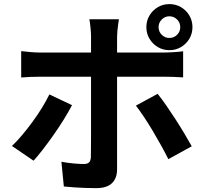

<svg xmlns="http://www.w3.org/2000/svg" viewBox="-20 -886 1040 963"><path d="M775.3 -749.8Q775.3 -727.4 791.3 -711.5Q807.2 -695.6 829.6 -695.6Q852 -695.6 868.1 -711.5Q884.1 -727.4 884.1 -749.8Q884.1 -772.3 868.1 -788.3Q852 -804.3 829.6 -804.3Q807.2 -804.3 791.3 -788.3Q775.3 -772.3 775.3 -749.8ZM714.1 -749.8Q714.1 -782 729.7 -808.2Q745.3 -834.4 771.5 -850Q797.7 -865.5 829.6 -865.5Q861.7 -865.5 888 -850Q914.2 -834.4 929.8 -808.2Q945.3 -782 945.3 -749.8Q945.3 -717.9 929.8 -691.7Q914.2 -665.5 888 -649.9Q861.7 -634.4 829.6 -634.4Q797.7 -634.4 771.5 -649.9Q745.3 -665.5 729.7 -691.7Q714.1 -717.9 714.1 -749.8ZM576.4 -789.4Q575.4 -782.4 573 -766.3Q570.5 -750.2 568.9 -732.4Q567.2 -714.6 567.2 -701.7Q567.2 -672.4 567.2 -636.4Q567.2 -600.4 567.2 -564.8Q567.2 -529.3 567.2 -499.9Q567.2 -479.9 567.2 -443.8Q567.2 -407.7 567.2 -362.7Q567.2 -317.6 567.2 -269.3Q567.2 -221 567.2 -175.6Q567.2 -130.2 567.2 -93.9Q567.2 -57.5 567.2 -36.2Q567.2 7.4 541.8 32.5Q516.3 57.6 462.7 57.6Q436 57.6 408 56.6Q379.9 55.6 352.7 53.8Q325.5 51.9 300.2 49.3L288 -74.6Q320.5 -68.6 350.6 -66Q380.8 -63.4 399.5 -63.4Q418.9 -63.4 426.9 -71.6Q435 -79.7 435.8 -98.9Q435.8 -108.4 436.2 -138Q436.6 -167.6 436.6 -208.8Q436.6 -249.9 436.6 -295.8Q436.6 -341.8 436.6 -383.7Q436.6 -425.7 436.6 -456.8Q436.6 -487.9 436.6 -499.9Q436.6 -517.7 436.6 -554.3Q436.6 -590.8 436.6 -631.7Q436.6 -672.7 436.6 -702.5Q436.6 -721.9 433.8 -749.2Q431 -776.5 428.2 -789.4ZM86.3 -629.6Q108.6 -626.8 134.1 -624.7Q159.5 -622.5 182.7 -622.5Q195.5 -622.5 231.8 -622.5Q268.1 -622.5 319 -622.5Q369.9 -622.5 428.7 -622.5Q487.4 -622.5 546.6 -622.5Q605.8 -622.5 657.6 -622.5Q709.4 -622.5 747 -622.5Q784.5 -622.5 800 -622.5Q821 -622.5 849.7 -624.3Q878.4 -626 898.5 -628.8V-497.9Q875.5 -499.7 848.6 -500.4Q821.7 -501.2 801 -501.2Q785.5 -501.2 748.4 -501.2Q711.2 -501.2 659.4 -501.2Q607.5 -501.2 548.8 -501.2Q490 -501.2 431.2 -501.2Q372.5 -501.2 321.2 -501.2Q269.9 -501.2 233.6 -501.2Q197.3 -501.2 182.9 -501.2Q160.7 -501.2 134.2 -500.3Q107.6 -499.4 86.3 -497.4ZM341.2 -358.6Q323.9 -325.3 299.7 -286.3Q275.5 -247.4 248 -208.3Q220.5 -169.3 194.7 -135.9Q168.9 -102.5 148.4 -80L39.9 -153.9Q64.9 -177.4 91.3 -208.9Q117.8 -240.3 143.2 -275.1Q168.6 -309.8 190.4 -345.1Q212.1 -380.3 227.6 -412.4ZM770.6 -415.4Q790.1 -391.4 813.3 -358Q836.5 -324.6 860.6 -287.3Q884.7 -249.9 905.7 -214.6Q926.7 -179.3 941.7 -152.3L824.4 -87.7Q808.2 -120.2 787.7 -157.1Q767.2 -194.1 745.2 -231.1Q723.1 -268.1 701.4 -300.5Q679.6 -333 661.7 -356.2Z"/></svg>

Font: Noto Sans KR Thin
Style: Regular
Weight: 100
Designer: Ryoko NISHIZUKA 西塚涼子 (kana, bopomofo & ideographs); Paul D. Hunt (Latin, Greek & Cyrillic); Sandoll Communications 산돌커뮤니
Foundry: Adobe
Version: Version 2.004-H2;hotconv 1.0.118;makeotfexe 2.5.65603